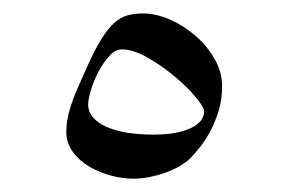

<svg xmlns="http://www.w3.org/2000/svg" viewBox="-20 -293 431 287"><path d="M312 -164.1Q312 -145 307.1 -128.4Q302.2 -111.8 294.9 -97.9Q287.6 -84 279.3 -73.5Q271 -63 264.2 -56.2Q258.3 -50.3 248.5 -44.7Q238.8 -39.1 227.3 -34.9Q215.8 -30.8 203.4 -28.3Q190.9 -25.9 179.2 -25.9Q163.6 -25.9 146 -30.5Q128.4 -35.2 113.5 -43.9Q98.6 -52.7 88.9 -65.9Q79.1 -79.1 79.1 -96.2Q79.1 -105 80.6 -113.8Q82 -122.6 85.7 -134.3Q89.4 -146 95.9 -161.1Q102.5 -176.3 112.3 -197.8Q123 -221.2 132.3 -235.8Q141.6 -250.5 150.9 -258.8Q160.2 -267.1 170.4 -270Q180.7 -272.9 193.8 -272.9Q212.9 -272.9 233.6 -263.9Q254.4 -254.9 271.7 -240Q289.1 -225.1 300.5 -205.3Q312 -185.5 312 -164.1ZM285.2 -126Q285.2 -132.8 272.2 -148.2Q259.3 -163.6 240.2 -179.4Q221.2 -195.3 200 -207.3Q178.7 -219.2 162.1 -219.2Q152.3 -219.2 143.3 -209.2Q134.3 -199.2 127.2 -185.8Q120.1 -172.4 116 -158.4Q111.8 -144.5 111.8 -137.2Q111.8 -126 118.9 -117.7Q126 -109.4 138.9 -103.5Q151.9 -97.7 169.7 -94.7Q187.5 -91.8 209 -91.8Q233.4 -91.8 248.3 -95.7Q263.2 -99.6 271.5 -105Q279.8 -110.4 282.5 -116.2Q285.2 -122.1 285.2 -126Z"/></svg>

Font: Scheherazade
Style: Regular
Weight: 400
Designer: SIL International
Foundry: SIL International
Version: Version 2.100 (build 932/914)